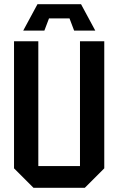

<svg xmlns="http://www.w3.org/2000/svg" viewBox="-20 -897 565 917"><path d="M47 -93V-700H163V-104H362V-700H478V-93L385 0H140ZM192 -751H91L159 -877H367L435 -751H334L312 -809H214Z"/></svg>

Font: Tektur SemiCondensed Medium
Style: Regular
Weight: 500
Width: 4
Designer: Adam Jagosz
Foundry: Adam Jagosz
Version: Version 1.005;gftools[0.9.30]